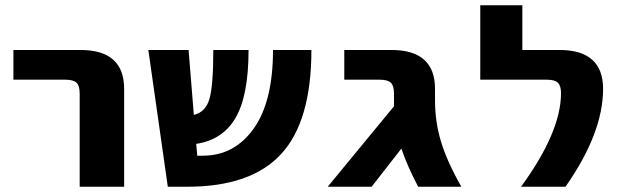

<svg xmlns="http://www.w3.org/2000/svg" viewBox="-20 -710 2349 730"><path d="M31 -407V-520H286Q452 -520 452 -372V0H283V-354Q283 -384 271 -395.5Q259 -407 229 -407Z M618 0 544 -520H697L717 -273Q762 -284 776.5 -334.5Q791 -385 791 -520H925Q925 -347 876 -262.5Q827 -178 726 -163L730 -118H751Q871 -118 944.5 -221Q1018 -324 1018 -520H1164Q1164 -250 1049.5 -125Q935 0 692 0Z M1478 -354Q1478 -384 1466 -395.5Q1454 -407 1424 -407H1289V-520H1468Q1634 -520 1634 -372V-327Q1634 -248 1656.5 -172.5Q1679 -97 1734 0H1570Q1530 -75 1506 -145L1393 0H1226L1478 -306V-310Z M1961 0Q2113 -208 2113 -356Q2113 -384 2101 -395.5Q2089 -407 2059 -407H1806V-690H1966V-520H2107Q2273 -520 2273 -372Q2273 -204 2130 0Z"/></svg>

Font: Mplus 1p ExtraBold
Style: Regular
Weight: 800
Version: Version 1.061